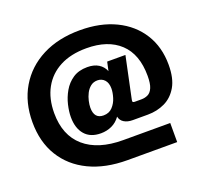

<svg xmlns="http://www.w3.org/2000/svg" viewBox="-140 -885 1216 1154"><g transform="rotate(-20 468.5 -308.0)"><path d="M485.8 108.4Q344.7 108.4 241.7 58.8Q138.7 9.3 82.3 -82.5Q25.9 -174.3 25.9 -301.3Q25.9 -427.7 82.3 -522.9Q138.7 -618.2 241.2 -670.9Q343.8 -723.6 482.4 -723.6Q612.8 -723.6 709.7 -676.8Q806.6 -629.9 860.1 -544.9Q913.6 -460 913.6 -346.2Q913.6 -259.3 883.1 -206.8Q852.5 -154.3 802.7 -130.6Q752.9 -106.9 694.3 -106.9H597.2Q564 -106.9 542.2 -120.4Q520.5 -133.8 515.6 -158.7Q493.2 -127.4 460.9 -112.5Q428.7 -97.7 391.1 -97.7Q324.2 -97.7 288.8 -138.7Q253.4 -179.7 253.4 -251Q253.4 -286.1 263.4 -328.9Q273.4 -371.6 295.9 -410.6Q318.4 -449.7 355.7 -474.9Q393.1 -500 448.2 -500Q491.2 -500 519.5 -482.4Q547.9 -464.8 560.5 -433.6L572.8 -490.2H689.5L633.8 -226.1Q632.3 -218.8 632.3 -215.3Q632.3 -206.5 646.5 -206.5H688.5Q712.4 -206.5 731.2 -216.1Q750 -225.6 761 -251.5Q772 -277.3 772 -326.7Q772 -464.8 695.6 -536.6Q619.1 -608.4 481.9 -608.4Q382.3 -608.4 312.3 -571.8Q242.2 -535.2 204.8 -467.5Q167.5 -399.9 167.5 -307.6Q167.5 -165.5 254.9 -89.6Q342.3 -13.7 501.5 -13.7H802.7V108.4ZM442.4 -193.4Q478 -193.4 500 -216.8Q522 -240.2 531.7 -272.2Q541.5 -304.2 541.5 -329.6Q541.5 -365.7 523.7 -385Q505.9 -404.3 478.5 -404.3Q452.6 -404.3 434.3 -389.6Q416 -375 404.8 -352.8Q393.6 -330.6 388.2 -306.6Q382.8 -282.7 382.8 -263.7Q382.8 -193.4 442.4 -193.4Z"/></g></svg>

Font: Schibsted Grotesk ExtraBold
Style: Regular
Weight: 800
Designer: Bakken & Baeck AS, Henrik Kongsvoll
Foundry: Schibsted ASA
Version: Version 1.100; ttfautohint (v1.8.4.7-5d5b);gftools[0.9.25]